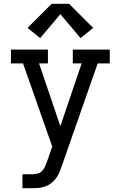

<svg xmlns="http://www.w3.org/2000/svg" viewBox="-20 -793 640 1018"><path d="M99 205V131H148Q163 131 177 128Q191 125 201.5 115Q212 105 218 91.5Q224 78 229 65L257 -16L102 -457H38V-530H234V-457H187L300 -124L413 -457H366V-530H562V-457H498L307 89Q301 106 294 122.5Q287 139 276 153.5Q265 168 250.5 179Q236 190 219 196Q202 202 184 203.5Q166 205 148 205ZM193 -591 126 -645 254 -773H346L474 -645L407 -591L300 -718Z"/></svg>

Font: Iosevka Slab Extended
Style: Regular
Weight: 400
Width: 7
Monospace: yes
Designer: Belleve Invis
Foundry: Belleve Invis
Version: Version 11.1.1; ttfautohint (v1.8.3)